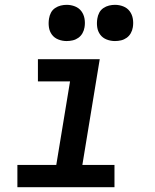

<svg xmlns="http://www.w3.org/2000/svg" viewBox="-20 -775 640 795"><path d="M52 0V-92H213L270 -438H137V-530H393L321 -92H454V0ZM456 -605Q438 -605 421.5 -611.5Q405 -618 395 -631.5Q385 -645 382.5 -662.5Q380 -680 383 -698Q385 -711 391 -722.5Q397 -734 408 -741.5Q419 -749 431.5 -752Q444 -755 456 -755Q474 -755 490.5 -748.5Q507 -742 517 -728.5Q527 -715 530 -697.5Q533 -680 530 -662Q528 -649 521.5 -637.5Q515 -626 504.5 -618.5Q494 -611 481.5 -608Q469 -605 456 -605ZM256 -605Q238 -605 221.5 -611.5Q205 -618 195 -631.5Q185 -645 182.5 -662.5Q180 -680 183 -698Q185 -711 191 -722.5Q197 -734 208 -741.5Q219 -749 231.5 -752Q244 -755 256 -755Q274 -755 290.5 -748.5Q307 -742 317 -728.5Q327 -715 330 -697.5Q333 -680 330 -662Q328 -649 321.5 -637.5Q315 -626 304.5 -618.5Q294 -611 281.5 -608Q269 -605 256 -605Z"/></svg>

Font: Iosevka Slab SmBdExObl
Style: Regular
Weight: 600
Width: 7
Italic angle: -9°
Monospace: yes
Designer: Belleve Invis
Foundry: Belleve Invis
Version: Version 11.1.0; ttfautohint (v1.8.3)